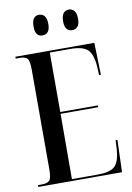

<svg xmlns="http://www.w3.org/2000/svg" viewBox="-99 -976 715 1037"><g transform="rotate(-10 259.0 -457.5)"><path d="M25 0H484L490 -176H480L477 -122Q472 -58 446 -34Q420 -10 352 -10H211L212 -368H418V-378H212V-704H324Q392 -704 419 -679Q446 -654 451 -584L453 -538H463L458 -714H25V-704H47Q76 -704 88 -691.5Q100 -679 100 -630V-81Q100 -34 87.5 -22Q75 -10 47 -10H25ZM354 -802Q370 -802 382 -814.5Q394 -827 394 -857Q394 -889 382 -902Q370 -915 354 -915Q312 -915 312 -857Q312 -802 354 -802ZM189 -802Q231 -802 231 -857Q231 -915 189 -915Q150 -915 150 -857Q150 -802 189 -802Z"/></g></svg>

Font: Noto Serif Display Condensed Semi
Style: Regular
Weight: 600
Width: 3
Designer: Monotype Design Team
Foundry: Monotype Imaging Inc.
Version: Version 1.900